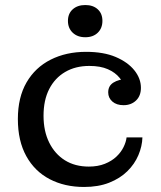

<svg xmlns="http://www.w3.org/2000/svg" viewBox="-20 -731 639 763"><path d="M314 12Q237 12 177.5 -19Q118 -50 84.5 -110.5Q51 -171 51 -258Q51 -344 85.5 -403.5Q120 -463 181.5 -494Q243 -525 322 -525L335 -469Q280 -469 239 -445Q198 -421 175.5 -377Q153 -333 153 -271Q153 -210 175.5 -164.5Q198 -119 238 -94Q278 -69 333 -69Q369 -69 396.5 -80Q424 -91 442.5 -108.5Q461 -126 471 -146.5Q481 -167 483 -185H546Q545 -150 530 -114.5Q515 -79 486 -50.5Q457 -22 414 -5Q371 12 314 12ZM471 -313Q443 -313 426.5 -327.5Q410 -342 410 -364Q410 -390 431 -403Q452 -416 484 -417L481 -378Q472 -401 455 -422Q438 -443 408.5 -456Q379 -469 335 -469L322 -525Q392 -525 440 -504.5Q488 -484 514 -451.5Q540 -419 540 -382Q540 -350 520.5 -331.5Q501 -313 471 -313ZM319 -583Q288 -583 269 -601Q250 -619 250 -648Q250 -677 269 -694Q288 -711 319 -711Q350 -711 368.5 -694Q387 -677 387 -648Q387 -619 368.5 -601Q350 -583 319 -583Z"/></svg>

Font: Montagu Slab 24pt
Style: Regular
Weight: 400
Designer: Florian Karsten
Foundry: Florian Karsten
Version: Version 1.000